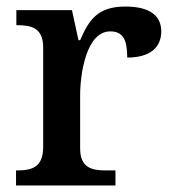

<svg xmlns="http://www.w3.org/2000/svg" viewBox="-20 -567 528 587"><path d="M29 0H333V-46H303C261 -46 225 -54 225 -113V-275C225 -342 244 -471 317 -471C356 -471 369 -446 369 -391C440 -391 473 -423 473 -471C473 -519 438 -547 363 -547C277 -547 251 -504 225 -444H220L200 -536H30V-490H33C77 -490 112 -481 112 -422V-118C112 -55 77 -46 32 -46H29Z"/></svg>

Font: Noto Naskh Arabic UI Medium
Style: Regular
Weight: 500
Designer: Monotype Design Team, David Williams, Mohamad Dakak and Nizar Qandah
Foundry: Monotype Imaging Inc.
Version: Version 2.014